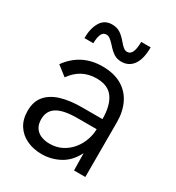

<svg xmlns="http://www.w3.org/2000/svg" viewBox="-169 -796 838 912"><g transform="rotate(30 250.0 -340.5)"><path d="M36.1 0ZM36.1 0ZM195.8 9.8Q150.9 9.8 114.5 -7.1Q78.1 -23.9 57.1 -56.4Q36.1 -88.9 36.1 -135.7Q36.1 -186 62.3 -217.5Q88.4 -249 136.7 -263.9Q185.1 -278.8 252.4 -278.8H363.8Q363.8 -352.1 335.7 -392.3Q307.6 -432.6 244.1 -432.6Q159.2 -432.6 108.9 -360.8L55.7 -402.3Q123.5 -496.1 239.7 -496.1Q302.7 -496.1 345.2 -471.4Q387.7 -446.8 409.2 -402.3Q430.7 -357.9 430.7 -299.3V0H368.7L367.2 -94.2Q339.8 -39.6 293.9 -14.9Q248 9.8 195.8 9.8ZM204.1 -51.8Q241.7 -51.8 271.5 -67.4Q301.3 -83 321.8 -108.2Q342.3 -133.3 353 -163.8Q363.8 -194.3 363.8 -223.6H259.3Q182.6 -223.6 147.2 -201.4Q111.8 -179.2 111.8 -133.8Q111.8 -105 124 -86.9Q136.2 -68.8 157 -60.3Q177.7 -51.8 204.1 -51.8ZM304.2 -559.6Q280.8 -559.6 262.9 -571Q245.1 -582.5 225.1 -605.5Q210.4 -621.6 200.4 -628.9Q190.4 -636.2 179.7 -636.2Q161.1 -636.2 153.6 -617.2Q146 -598.1 146 -569.3H97.2Q97.2 -622.6 117.7 -657Q138.2 -691.4 179.7 -691.4Q207 -691.4 225.6 -678.7Q244.1 -666 262.2 -644Q275.4 -628.4 284.9 -621.1Q294.4 -613.8 305.2 -613.8Q339.8 -613.8 339.8 -688.5H391.6Q391.6 -624.5 368.4 -592Q345.2 -559.6 304.2 -559.6Z"/></g></svg>

Font: Acari Sans
Style: Regular
Weight: 400
Designer: Alfredo Marco Pradil and Stefan Peev
Foundry: Hanken Design Co.
Version: Version 1.045;February 4, 2021;FontCreator 13.0.0.2655 64-bi